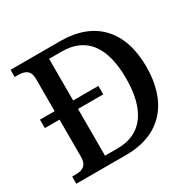

<svg xmlns="http://www.w3.org/2000/svg" viewBox="-156 -878 1051 1042"><g transform="rotate(-30 369.0 -357.0)"><path d="M35 0H348C569 0 682 -142 682 -361C682 -588 558 -714 348 -714H35V-669H53C95 -669 130 -659 130 -603V-400H38V-347H130V-114C130 -56 96 -45 55 -45H35ZM325 -54H246V-347H404V-400H246V-661H326C478 -661 555 -557 555 -361C555 -165 478 -54 325 -54Z"/></g></svg>

Font: Noto Serif Telugu Medium
Style: Regular
Weight: 500
Designer: Jelle Bosma - Monotype Design Team
Foundry: Monotype Imaging Inc.
Version: Version 2.005